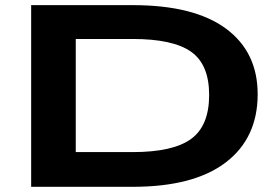

<svg xmlns="http://www.w3.org/2000/svg" viewBox="-20 -720 1063 740"><path d="M491.2 0H100.1V-700.2H491.2Q728 -700.2 850.6 -609.9Q973.1 -519.5 973.1 -356.9Q973.1 -188 850.1 -94Q727.1 0 491.2 0ZM272 -133.8H491.2Q647 -133.8 716.6 -184.6Q786.1 -235.4 786.1 -354Q786.1 -471.2 716.6 -520.5Q647 -569.8 491.2 -569.8H272Z"/></svg>

Font: Messapia Bold
Style: Regular
Weight: 400
Designer: Luca Marsano
Foundry: Collletttivo
Version: Version 1.000;FEAKit 1.0